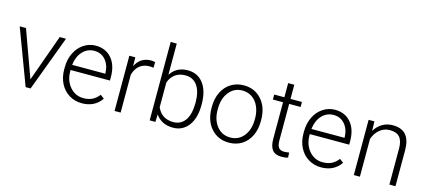

<svg xmlns="http://www.w3.org/2000/svg" viewBox="-58 -1257 3944 1774"><g transform="rotate(15 1914.5 -370.0)"><path d="M240.7 -80.6 401.4 -528.3H461.4L264.2 0H216.8L18.6 -528.3H78.6Z M755.4 9.8Q688 9.8 633.5 -23.4Q579.1 -56.6 548.8 -116Q518.6 -175.3 518.6 -249V-270Q518.6 -346.2 548.1 -407.2Q577.6 -468.3 630.4 -503.2Q683.1 -538.1 744.6 -538.1Q840.8 -538.1 897.2 -472.4Q953.6 -406.7 953.6 -293V-260.3H576.7V-249Q576.7 -159.2 628.2 -99.4Q679.7 -39.6 757.8 -39.6Q804.7 -39.6 840.6 -56.6Q876.5 -73.7 905.8 -111.3L942.4 -83.5Q877.9 9.8 755.4 9.8ZM744.6 -488.3Q678.7 -488.3 633.5 -439.9Q588.4 -391.6 578.6 -310.1H895.5V-316.4Q893.1 -392.6 852.1 -440.4Q811 -488.3 744.6 -488.3Z M1311.5 -478.5Q1293 -481.9 1272 -481.9Q1217.3 -481.9 1179.4 -451.4Q1141.6 -420.9 1125.5 -362.8V0H1067.4V-528.3H1124.5L1125.5 -444.3Q1171.9 -538.1 1274.4 -538.1Q1298.8 -538.1 1313 -531.7Z M1829.1 -258.8Q1829.1 -135.3 1774.4 -62.7Q1719.7 9.8 1627.4 9.8Q1517.1 9.8 1460.4 -72.3L1458 0H1403.3V-750H1461.4V-451.7Q1517.1 -538.1 1626.5 -538.1Q1720.2 -538.1 1774.7 -466.6Q1829.1 -395 1829.1 -267.6ZM1770.5 -269Q1770.5 -373.5 1730 -430.4Q1689.5 -487.3 1615.7 -487.3Q1559.6 -487.3 1520.5 -459.7Q1481.4 -432.1 1461.4 -378.9V-140.6Q1505.4 -41 1616.7 -41Q1689 -41 1729.7 -98.1Q1770.5 -155.3 1770.5 -269Z M1925.8 -272Q1925.8 -348.1 1955.3 -409.2Q1984.9 -470.2 2038.8 -504.2Q2092.8 -538.1 2161.1 -538.1Q2266.6 -538.1 2332 -464.1Q2397.5 -390.1 2397.5 -268.1V-255.9Q2397.5 -179.2 2367.9 -117.9Q2338.4 -56.6 2284.7 -23.4Q2231 9.8 2162.1 9.8Q2057.1 9.8 1991.5 -64.2Q1925.8 -138.2 1925.8 -260.3ZM1984.4 -255.9Q1984.4 -161.1 2033.4 -100.3Q2082.5 -39.6 2162.1 -39.6Q2241.2 -39.6 2290.3 -100.3Q2339.4 -161.1 2339.4 -260.7V-272Q2339.4 -332.5 2316.9 -382.8Q2294.4 -433.1 2253.9 -460.7Q2213.4 -488.3 2161.1 -488.3Q2083 -488.3 2033.7 -427Q1984.4 -365.7 1984.4 -266.6Z M2608.9 -663.6V-528.3H2718.3V-480.5H2608.9V-128.4Q2608.9 -84.5 2624.8 -63Q2640.6 -41.5 2677.7 -41.5Q2692.4 -41.5 2725.1 -46.4L2727.5 1.5Q2704.6 9.8 2665 9.8Q2605 9.8 2577.6 -25.1Q2550.3 -60.1 2550.3 -127.9V-480.5H2453.1V-528.3H2550.3V-663.6Z M3043.9 9.8Q2976.6 9.8 2922.1 -23.4Q2867.7 -56.6 2837.4 -116Q2807.1 -175.3 2807.1 -249V-270Q2807.1 -346.2 2836.7 -407.2Q2866.2 -468.3 2918.9 -503.2Q2971.7 -538.1 3033.2 -538.1Q3129.4 -538.1 3185.8 -472.4Q3242.2 -406.7 3242.2 -293V-260.3H2865.2V-249Q2865.2 -159.2 2916.7 -99.4Q2968.3 -39.6 3046.4 -39.6Q3093.3 -39.6 3129.2 -56.6Q3165 -73.7 3194.3 -111.3L3231 -83.5Q3166.5 9.8 3043.9 9.8ZM3033.2 -488.3Q2967.3 -488.3 2922.1 -439.9Q2877 -391.6 2867.2 -310.1H3184.1V-316.4Q3181.6 -392.6 3140.6 -440.4Q3099.6 -488.3 3033.2 -488.3Z M3411.6 -528.3 3413.6 -438Q3443.4 -486.8 3487.8 -512.5Q3532.2 -538.1 3585.9 -538.1Q3670.9 -538.1 3712.4 -490.2Q3753.9 -442.4 3754.4 -346.7V0H3696.3V-347.2Q3695.8 -418 3666.3 -452.6Q3636.7 -487.3 3571.8 -487.3Q3517.6 -487.3 3475.8 -453.4Q3434.1 -419.4 3414.1 -361.8V0H3356V-528.3Z"/></g></svg>

Font: SteelSelectRoboto
Style: Regular
Weight: 300
Designer: Google
Version: Version 2.137; 2017